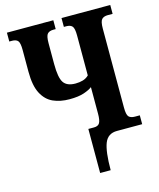

<svg xmlns="http://www.w3.org/2000/svg" viewBox="-133 -807 919 1111"><g transform="rotate(-15 326.5 -252.0)"><path d="M327 210V-54H361Q386 -54 395 -70Q404 -86 404 -124V-284Q388 -271 354.5 -259.5Q321 -248 267 -248Q212 -248 169.5 -267Q127 -286 102.5 -333Q78 -380 78 -463V-594Q78 -636 67.5 -648.5Q57 -661 33 -661H16V-714H294V-661H280Q256 -661 244.5 -648.5Q233 -636 233 -593V-468Q233 -386 253 -356.5Q273 -327 324 -327Q348 -327 368.5 -333Q389 -339 404 -354V-593Q404 -636 393 -648.5Q382 -661 358 -661H343V-714H635V-661H606Q582 -661 570 -648.5Q558 -636 558 -593V-120Q558 -77 569.5 -65Q581 -53 606 -53H635V0H484Q429 0 409.5 49.5Q390 99 390 210Z"/></g></svg>

Font: Noto Serif ExtraCondensed ExtraBold
Style: Regular
Weight: 800
Width: 2
Designer: Monotype Design Team
Foundry: Monotype Imaging Inc.
Version: Version 2.013; ttfautohint (v1.8.4.7-5d5b)